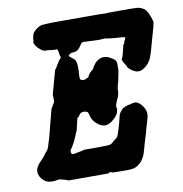

<svg xmlns="http://www.w3.org/2000/svg" viewBox="-79 -732 805 844"><g transform="rotate(-10 324.0 -310.0)"><path d="M212 -658Q251 -658 347.5 -658Q444 -658 445 -657Q446 -656 449 -657Q450 -658 515.5 -658Q581 -658 586 -657Q602 -656 614 -648Q617 -646 620 -644Q623 -642 625 -640Q627 -638 626.5 -637.5Q626 -637 628 -634Q630 -631 631 -630Q632 -630 632 -629.5Q632 -629 633.5 -625.5Q635 -622 636 -619.5Q637 -617 638 -615.5Q639 -614 640 -610.5Q641 -607 642.5 -604Q644 -601 645 -595.5Q646 -590 647 -589Q649 -586 647 -577Q646 -572 645 -568.5Q644 -565 643 -559Q639 -548 637 -537Q635 -532 634 -528Q633 -524 631 -517Q628 -507 619 -474Q615 -462 614 -456Q609 -440 605 -430Q594 -406 576 -393Q555 -376 534 -383Q526 -386 518 -391Q516 -392 513 -394.5Q510 -397 507.5 -399.5Q505 -402 503 -404Q501 -406 500 -407Q499 -408 500 -409Q501 -410 493 -422Q484 -435 483 -442L481 -447L483 -448Q486 -452 490 -466Q492 -474 494 -482Q499 -498 499 -504Q499 -506 501 -508Q505 -511 507 -521Q507 -523 508 -524Q511 -525 512 -531Q513 -533 513.5 -534Q514 -535 514 -537Q513 -539 504 -541Q496 -542 472 -543Q465 -543 461 -544Q452 -545 444 -546Q439 -546 433.5 -547.5Q428 -549 421 -549Q414 -549 408 -548Q402 -547 379 -548Q345 -549 338 -550Q329 -552 324 -549Q318 -546 309 -531Q302 -521 296 -518Q294 -517 292 -516Q289 -514 277 -513Q269 -512 268 -512Q265 -511 260.5 -507Q256 -503 256 -502Q255 -499 260 -496Q281 -480 281 -477Q281 -474 284 -469Q285 -467 285 -466.5Q285 -466 286 -461Q287 -454 287 -439Q287 -424 286 -417Q286 -412 285.5 -404Q285 -396 287 -393Q288 -388 292 -387Q295 -386 299.5 -385.5Q304 -385 304.5 -386Q305 -387 307 -387Q313 -386 314 -390Q314 -391 317 -391Q320 -391 322 -392Q324 -393 327 -400Q334 -414 347 -422Q350 -425 351 -426.5Q352 -428 354 -433Q356 -438 357.5 -439Q359 -440 361 -443.5Q363 -447 366 -450Q369 -453 369 -453.5Q369 -454 369.5 -454Q370 -454 373 -456.5Q376 -459 376.5 -459Q377 -459 378.5 -460.5Q380 -462 381 -462Q382 -462 383 -463Q389 -468 403 -469Q411 -469 421 -467Q428 -465 437 -459Q441 -456 442 -456Q443 -456 444 -455Q445 -454 445.5 -454Q446 -454 447.5 -452.5Q449 -451 449 -451Q452 -451 457 -442Q458 -439 459 -435.5Q460 -432 459.5 -426.5Q459 -421 459.5 -413Q460 -405 459 -400.5Q458 -396 457.5 -390.5Q457 -385 455.5 -379Q454 -373 453 -369Q452 -355 447 -344Q446 -341 445.5 -337Q445 -333 443.5 -327Q442 -321 442 -314Q442 -305 440 -297Q438 -286 432 -276Q429 -269 426 -261Q425 -257 423.5 -254Q422 -251 422 -246Q422 -240 424 -240Q424 -240 424 -238Q424 -236 424 -233Q422 -222 419 -215Q414 -204 399 -191Q386 -178 371 -174Q360 -171 350 -174Q334 -178 318.5 -194Q303 -210 299 -231Q297 -243 291 -245Q285 -248 278 -248Q271 -248 264 -245Q260 -243 256 -236Q253 -232 252.5 -231.5Q252 -231 252 -229.5Q252 -228 251 -228.5Q250 -229 249 -229Q244 -225 244 -220L242 -213Q242 -209 236 -187Q235 -181 233.5 -175.5Q232 -170 230.5 -167Q229 -164 229 -164L226 -157Q225 -154 223 -150Q221 -146 219 -141Q215 -129 204 -111Q202 -106 197 -100Q191 -92 190 -87L191 -85Q192 -87 191 -86Q191 -85 191 -83Q190 -80 190 -79H191L192 -81V-79Q192 -77 192 -76H193L194 -75Q194 -74 195 -74Q196 -74 196 -73.5Q196 -73 197 -73Q198 -72 204.5 -73Q211 -74 214 -75Q215 -75 217.5 -75.5Q220 -76 220 -76Q220 -76 222.5 -76.5Q225 -77 225.5 -77.5Q226 -78 228 -78Q234 -77 235 -79Q235 -80 239 -80Q245 -80 248 -82L249 -83H302Q358 -83 365.5 -85Q373 -87 380 -94Q385 -99 391 -103Q400 -109 404 -115Q407 -121 414 -144Q419 -161 422 -171Q426 -185 429 -199Q431 -207 432 -210Q435 -217 448 -231Q452 -235 453 -235Q456 -234 460 -238Q462 -240 463.5 -240Q465 -240 469 -241Q472 -243 481 -244Q487 -245 487 -245L489 -246Q491 -246 492 -247Q493 -248 494 -248Q495 -247 497.5 -247.5Q500 -248 500 -248.5Q500 -249 500.5 -249Q501 -249 505 -248.5Q509 -248 509 -249Q509 -250 513 -248Q526 -242 535 -231Q543 -221 547 -212Q550 -205 551 -197Q553 -183 546 -162Q545 -158 543.5 -152.5Q542 -147 540 -142Q537 -130 535 -125Q534 -120 532.5 -114.5Q531 -109 530 -105Q529 -101 526 -93Q522 -80 516 -60Q515 -54 512.5 -46.5Q510 -39 507.5 -30Q505 -21 504 -18Q495 4 482 17Q468 30 453 35Q446 37 432 38Q425 38 392.5 38Q360 38 356 37Q353 37 353 36Q353 35 351 35Q349 34 345.5 34Q342 34 340 35H338L340 36L341 37L336 38Q331 38 250 38Q217 38 198 38Q179 38 169 38Q159 38 156.5 37.5Q154 37 154 36Q154 35 153 35Q149 33 140 31Q135 30 128 28L121 26L114 27Q106 28 102 29Q96 30 85.5 29.5Q75 29 71 28Q69 27 66.5 26Q64 25 62 24.5Q60 24 56 21Q39 9 33 -10Q31 -15 31 -22.5Q31 -30 32 -35Q35 -43 42 -53Q44 -57 57 -70Q70 -83 73 -88Q78 -96 85 -104Q91 -110 93 -115Q97 -123 102 -142Q106 -154 108 -161Q111 -175 123 -219Q126 -232 129 -241.5Q132 -251 133 -258Q136 -269 141 -287Q143 -291 144 -291.5Q145 -292 146.5 -294.5Q148 -297 148.5 -299Q149 -301 150 -302Q152 -303 153 -307Q154 -309 154 -309Q157 -309 157 -318Q157 -320 157.5 -323.5Q158 -327 157 -327Q156 -327 157 -329Q159 -336 156 -338Q155 -339 161 -362Q165 -376 168 -386Q169 -391 171 -398Q175 -412 182 -437L186 -452H187Q188 -453 189.5 -455Q191 -457 191.5 -459Q192 -461 193 -461Q195 -461 196 -466Q196 -468 197 -468Q198 -468 199 -471Q201 -475 204 -479Q205 -480 205 -480.5Q205 -481 206 -482Q207 -483 208 -485Q209 -488 210 -488Q211 -488 211 -489Q212 -492 214 -492Q214 -492 214.5 -493.5Q215 -495 216 -495Q217 -495 217 -496Q217 -497 217.5 -497Q218 -497 219 -498.5Q220 -500 219.5 -502Q219 -504 219 -504.5Q219 -505 218.5 -505Q218 -505 218 -506.5Q218 -508 217.5 -508Q217 -508 217 -509V-510Q217 -511 216.5 -512.5Q216 -514 216 -515.5Q216 -517 215.5 -519Q215 -521 215 -521.5Q215 -522 214.5 -522.5Q214 -523 215 -525L214 -526V-527Q214 -529 214 -530Q214 -531 213 -532L212 -535Q212 -535 211 -535Q211 -538 208 -539Q207 -539 203.5 -538.5Q200 -538 195 -538.5Q190 -539 179.5 -540.5Q169 -542 166 -542Q159 -543 159 -541H157Q155 -542 155 -542Q147 -542 130 -558Q117 -570 113 -583Q112 -587 111 -587L112 -588Q114 -587 114 -588.5Q114 -590 114 -596Q114 -602 117 -614Q119 -624 122 -628Q137 -647 157 -654Q167 -657 212 -658Z"/></g></svg>

Font: TT2020 Style B
Style: Italic
Weight: 400
Italic angle: -15°
Version: Version 0.2.000